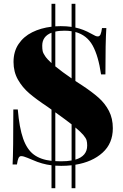

<svg xmlns="http://www.w3.org/2000/svg" viewBox="-20 -860 648 1012"><path d="M377.4 8.3V131.8H357.4V11.2Q331.1 14.2 302.7 14.2Q291 14.2 271.5 13.2V131.8H251.5V11.2Q201.7 5.4 151.4 -17.1L139.6 -22Q135.7 -23.4 124.8 -28.1Q113.8 -32.7 105.7 -34.9Q97.7 -37.1 91.3 -37.1Q82.5 -37.1 77.6 -26.9Q72.8 -16.6 69.3 6.8H46.4Q50.3 -61 50.3 -283.2H73.7Q82 -185.5 102.1 -128.9Q122.1 -72.3 158 -45.4Q193.8 -18.6 251.5 -12.2V-282.2L229.5 -297.9Q171.4 -336.4 134.5 -367.9Q97.7 -399.4 74.5 -440.4Q51.3 -481.4 51.3 -533.2Q51.3 -588.4 77.9 -627.9Q104.5 -667.5 149.7 -689.9Q194.8 -712.4 251.5 -719.2V-839.8H271.5V-721.2Q290 -722.2 299.3 -722.2Q330.1 -722.2 357.4 -718.3V-839.8H377.4V-714.8Q418.9 -706.1 461.4 -682.1Q475.6 -674.3 482.4 -671.1Q489.3 -668 495.6 -668Q504.9 -668 509.8 -678.5Q514.6 -689 517.6 -711.9H540.5Q535.6 -640.1 535.6 -467.8H512.7Q498.5 -565.4 468.3 -620.1Q438 -674.8 377.4 -691.4V-433.1L412.6 -410.2Q465.3 -375.5 499.5 -345.2Q533.7 -314.9 554.2 -275.4Q574.7 -235.8 574.7 -184.1Q574.7 -104 520.5 -55.2Q466.3 -6.3 377.4 8.3ZM271.5 -693.4V-510.3Q308.1 -480.5 357.4 -446.8V-695.3Q339.8 -698.2 320.3 -698.2Q291 -698.2 271.5 -693.4ZM251.5 -527.3V-687.5Q202.6 -668.5 202.6 -619.1Q202.6 -602.5 204.8 -591.3Q207 -580.1 217.8 -564.2Q228.5 -548.3 251.5 -527.3ZM357.4 -14.2V-204.6Q322.8 -231.4 271.5 -268.1V-10.7Q290 -9.8 301.3 -9.8Q334 -9.8 357.4 -14.2ZM439.5 -92.8Q439.5 -109.4 436.3 -120.6Q433.1 -131.8 419.7 -147.9Q406.2 -164.1 377.4 -188V-18.6Q439.5 -37.1 439.5 -92.8Z"/></svg>

Font: TypoPRO Playfair Display SC
Style: Regular
Weight: 900
Designer: Claus Eggers Sørensen
Foundry: Claus Eggers Sørensen
Version: Version 1.004;PS 001.004;hotconv 1.0.70;makeotf.lib2.5.58329